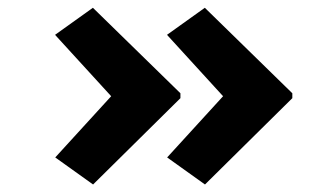

<svg xmlns="http://www.w3.org/2000/svg" viewBox="-20 -515 880 506"><path d="M520.2 -28.8 420.5 -100.1 590.9 -286.6 590.5 -236.7 420.1 -423.2 519.8 -494.5 750.4 -269.2V-256.3ZM225.3 -28.8 125.6 -100.1 296 -286.6 295.6 -236.7 125.1 -423.2 224.8 -494.5 455.5 -269.2V-256.3Z"/></svg>

Font: Lexend Tera
Style: Regular
Weight: 400
Designer: Bonnie Shaver-Troup, Thomas Jockin
Foundry: Lexend
Version: Version 1.007